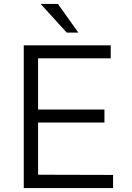

<svg xmlns="http://www.w3.org/2000/svg" viewBox="-20 -958 670 978"><path d="M556 0V-67L174 -68V-334H512V-400H174V-661H544V-727H101V0ZM379 -792 275 -938H187L320 -792Z"/></svg>

Font: Cheyenne Sans Light
Style: Regular
Weight: 300
Designer: The Public Sans project authors (U.S. Web Design System), Libre Franklin designed by Pablo Impallari and Rodrigo Fuenzal
Foundry: The Cheyenne Sans Project Authors
Version: Version 2.007